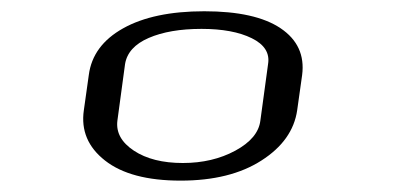

<svg xmlns="http://www.w3.org/2000/svg" viewBox="-20 -812 706 341"><path d="M442.4 -597.7 456.1 -698.2Q460.9 -727.5 427.2 -744.1Q393.6 -760.7 337.9 -760.7Q281.2 -760.7 244.1 -744.6Q207 -728.5 202.1 -698.2L188.5 -597.7Q184.6 -566.4 217.8 -544.4Q251 -522.5 304.7 -522.5Q357.4 -522.5 397.9 -544.4Q438.5 -566.4 442.4 -597.7ZM507.8 -616.2Q500 -562.5 444.3 -526.9Q388.7 -491.2 300.8 -491.2Q211.9 -491.2 166.5 -526.9Q121.1 -562.5 128.9 -616.2L137.7 -678.7Q144.5 -731.4 198.7 -761.7Q252.9 -792 342.8 -792Q433.6 -792 478.5 -761.7Q523.4 -731.4 516.6 -678.7Z"/></svg>

Font: okolaks
Style: RegularItalic
Weight: 500
Italic angle: -8°
Version: Version 000.6.0